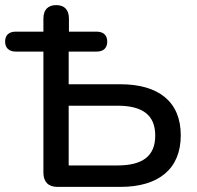

<svg xmlns="http://www.w3.org/2000/svg" viewBox="-27 -732 770 752"><path d="M444 0C594 0 681 -70 681 -202C681 -334 594 -402 444 -402H242V-530H352C378 -530 393 -544 393 -569C393 -594 378 -608 352 -608H243V-659C243 -694 225 -712 193 -712C161 -712 143 -694 143 -659V-608H34C8 -608 -7 -594 -7 -569C-7 -545 8 -530 34 -530H143V-56C143 -20 162 0 198 0ZM242 -318H433C532 -318 581 -281 581 -201C581 -121 532 -84 433 -84H242Z"/></svg>

Font: Nunito SemiBold
Style: Regular
Weight: 600
Designer: Vernon Adams
Foundry: Vernon Adams
Version: Version 3.602